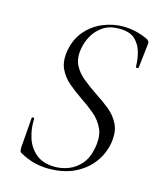

<svg xmlns="http://www.w3.org/2000/svg" viewBox="-101 -709 661 794"><g transform="rotate(15 230.0 -312.0)"><path d="M181 12Q150 12 120 4.5Q90 -3 56 -22Q52 -25 51 -29.5Q50 -34 50 -41L60 -171Q60 -176 65.5 -176Q71 -176 71 -171Q69 -131 81 -92Q93 -53 123.5 -27.5Q154 -2 205 -2Q235 -2 264 -13.5Q293 -25 315.5 -51Q338 -77 346 -122Q355 -170 340.5 -202.5Q326 -235 297.5 -259Q269 -283 237 -304Q206 -325 179 -348Q152 -371 137.5 -402.5Q123 -434 131 -481Q141 -533 171.5 -567.5Q202 -602 244 -619Q286 -636 329 -636Q353 -636 379.5 -630.5Q406 -625 434 -612Q447 -605 446 -595L434 -489Q434 -485 428 -485Q422 -485 422 -489Q422 -518 414 -549Q406 -580 383.5 -601.5Q361 -623 315 -623Q274 -623 247 -605Q220 -587 204.5 -560Q189 -533 184 -504Q176 -462 190.5 -432.5Q205 -403 232.5 -381Q260 -359 291 -338Q324 -317 353 -293.5Q382 -270 397.5 -237.5Q413 -205 405 -157Q397 -111 368.5 -72.5Q340 -34 293 -11Q246 12 181 12Z"/></g></svg>

Font: Cormorant Light
Style: Italic
Weight: 300
Italic angle: -10°
Designer: Christian Thalmann (Catharsis Fonts)
Foundry: Catharsis Fonts
Version: Version 4.000